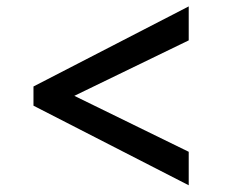

<svg xmlns="http://www.w3.org/2000/svg" viewBox="-20 -574 708 585"><path d="M555 -9.5 82 -252V-310.5L555 -554.5V-451L206.5 -282L555 -111.5Z"/></svg>

Font: Merriweather 24pt
Style: Bold
Weight: 700
Designer: Eben Sorkin
Foundry: Eben Sorkin
Version: Version 2.100